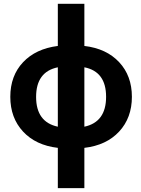

<svg xmlns="http://www.w3.org/2000/svg" viewBox="-20 -771 743 1010"><path d="M284.2 -417Q169.9 -393.6 169.9 -261.2Q169.9 -128.9 284.2 -104.5ZM423.8 -104.5Q538.1 -128.9 538.1 -261.7Q538.1 -394.5 423.8 -417ZM423.8 6.8V218.8H284.2V6.8Q168 -6.8 101.1 -79.1Q34.2 -151.4 34.2 -261.7Q34.2 -372.1 101.1 -443.4Q168 -514.6 284.2 -529.3V-751H423.8V-529.3Q540 -515.6 606.9 -443.8Q673.8 -372.1 673.8 -261.7Q673.8 -151.4 606.9 -79.1Q540 -6.8 423.8 6.8Z"/></svg>

Font: Gen Shin Gothic Bold
Style: Bold
Weight: 700
Designer: [Source Han Sans]
Ryoko NISHIZUKA  (kana & ideographs); Paul D. Hunt (Latin, Greek & Cyrillic); Wenlong ZHANG  (bopomofo
Version: Version 1.002.20150607